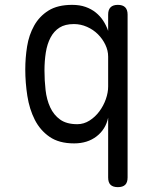

<svg xmlns="http://www.w3.org/2000/svg" viewBox="-20 -580 640 790"><path d="M465 -560Q485 -560 495 -550Q505 -540 505 -520V150Q505 171 495 180.5Q485 190 465 190Q445 190 435 180.5Q425 171 425 150V-96Q415 -48 377.5 -19Q340 10 285 10Q223 10 184 -17Q145 -44 123 -87.5Q101 -131 92.5 -185.5Q84 -240 84 -294Q84 -342 91.5 -389Q99 -436 120.5 -474.5Q142 -513 179.5 -536.5Q217 -560 277 -560Q308 -560 332 -551.5Q356 -543 374 -528.5Q392 -514 404.5 -495Q417 -476 425 -453V-520Q425 -540 435 -550Q445 -560 465 -560ZM284 -481Q248 -481 225 -466.5Q202 -452 188 -425.5Q174 -399 168.5 -364Q163 -329 163 -290Q163 -249 167.5 -209.5Q172 -170 186.5 -138.5Q201 -107 227.5 -88Q254 -69 298 -69Q325 -69 348.5 -84Q372 -99 389 -122Q406 -145 415.5 -172Q425 -199 425 -224V-347Q425 -372 413.5 -396Q402 -420 383 -439Q364 -458 338 -469.5Q312 -481 284 -481Z"/></svg>

Font: Maple Mono Normal NL Light
Style: Regular
Weight: 300
Monospace: yes
Designer: subframe7536
Version: Version 7.000